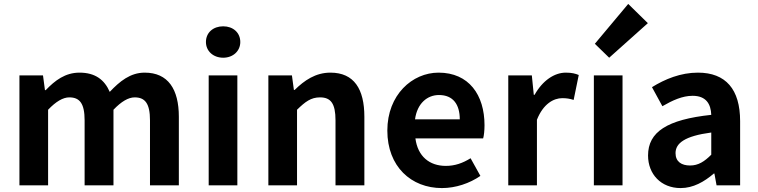

<svg xmlns="http://www.w3.org/2000/svg" viewBox="-20 -944 3861 978"><path d="M79 0H225V-385C265 -427 301 -448 333 -448C386 -448 411 -417 411 -331V0H558V-385C598 -427 634 -448 666 -448C719 -448 744 -417 744 -331V0H891V-349C891 -490 836 -574 717 -574C644 -574 590 -530 539 -476C512 -538 465 -574 385 -574C312 -574 260 -534 213 -485H209L199 -560H79Z M1043 0H1189V-560H1043ZM1117 -650C1167 -650 1204 -684 1204 -730C1204 -778 1167 -810 1117 -810C1066 -810 1029 -778 1029 -730C1029 -684 1066 -650 1117 -650Z M1347 0H1493V-385C1535 -426 1564 -448 1610 -448C1665 -448 1689 -417 1689 -331V0H1836V-349C1836 -490 1784 -574 1663 -574C1587 -574 1530 -534 1481 -486H1477L1467 -560H1347Z M2231 14C2301 14 2372 -10 2427 -48L2377 -138C2337 -113 2297 -99 2251 -99C2168 -99 2108 -147 2096 -239H2441C2445 -252 2448 -279 2448 -306C2448 -461 2368 -574 2214 -574C2080 -574 1953 -461 1953 -279C1953 -95 2075 14 2231 14ZM2094 -336C2105 -418 2157 -460 2216 -460C2288 -460 2322 -412 2322 -336Z M2569 0H2715V-334C2747 -415 2800 -444 2844 -444C2867 -444 2883 -441 2902 -435L2928 -562C2911 -569 2893 -574 2862 -574C2804 -574 2744 -534 2703 -461H2699L2689 -560H2569Z M3005 0H3151V-560H3005ZM3083 -650 3280 -826 3180 -924 3010 -721Z M3447 14C3511 14 3567 -18 3616 -60H3619L3630 0H3750V-327C3750 -489 3677 -574 3535 -574C3447 -574 3367 -541 3301 -500L3354 -403C3406 -433 3456 -456 3508 -456C3577 -456 3601 -414 3603 -359C3378 -335 3281 -272 3281 -152C3281 -57 3347 14 3447 14ZM3495 -101C3452 -101 3421 -120 3421 -164C3421 -214 3467 -251 3603 -269V-156C3568 -121 3537 -101 3495 -101Z"/></svg>

Font: Source Han Sans Old Style Bold
Style: Regular
Weight: 700
Designer: Ryoko NISHIZUKA (kana & ideographs); Paul D. Hunt (Latin, Greek & Cyrillic); Wenlong ZHANG (bopomofo); Sandoll Communica
Foundry: Adobe Systems Incorporated
Version: Version 1.004;PS 1.004;hotconv 1.0.81;makeotf.lib2.5.63406